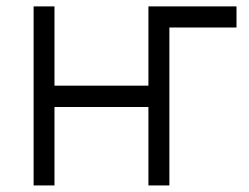

<svg xmlns="http://www.w3.org/2000/svg" viewBox="-20 -565 758 585"><path d="M700.6 -545.5V-481.2H496.1V0H432.2V-239H146V0H82.4V-545.5H146V-304H432.2V-545.5Z"/></svg>

Font: Inter UI Light
Style: Regular
Weight: 300
Designer: Rasmus Andersson
Foundry: rsms
Version: 3.2;8d6f07862